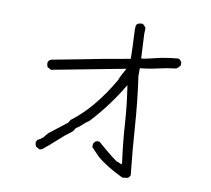

<svg xmlns="http://www.w3.org/2000/svg" viewBox="-91 -896 1182 1075"><g transform="rotate(10 500.0 -359.0)"><path d="M672 75Q576 30 521 -18L477 -64V-81Q482 -96 496 -101H511L526 -88Q547 -71 566 -54Q593 -31 623 -10L656 3V-8Q641 -116 634 -225Q627 -334 610 -440Q536 -314 436 -206Q418 -195 402.5 -179.5Q387 -164 368 -153L353 -131Q312 -101 275.5 -67Q239 -33 201 -3L187 0L166 -12Q160 -22 160 -38L168 -51Q197 -65 206 -81L222 -99L320 -175L330 -192Q453 -284 554 -459Q562 -483 589 -529Q485 -510 174 -450L153 -461Q147 -472 147 -486Q151 -501 166 -506Q248 -521 328 -537Q440 -560 603 -588Q603 -634 597 -754Q597 -759 597.5 -763.5Q598 -768 598.5 -775Q599 -782 607.5 -787.5Q616 -793 634 -793Q645 -787 654 -772Q654 -749 653 -739L660 -600Q678 -600 765 -622Q815 -632 866 -636Q877 -632 885 -617V-600Q875 -586 864 -579Q812 -573 763 -561.5Q714 -550 662 -545V-500Q682 -363 691.5 -223.5Q701 -84 716 54Q709 71 696.5 72.5Q684 74 672 75Z"/></g></svg>

Font: Yozai
Style: Regular
Weight: 400
Designer: LXGW / Y.OzVox
Foundry: LXGW / Y.OzVox
Version: Version 0.861;October 22, 2024